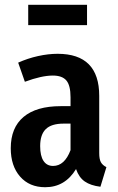

<svg xmlns="http://www.w3.org/2000/svg" viewBox="-20 -768 494 803"><path d="M425 -69 400 13Q359 8 334.5 -9Q310 -26 298 -61Q252 15 169 15Q103 15 64 -29.5Q25 -74 25 -148Q25 -234 78.5 -279Q132 -324 234 -324H275V-361Q275 -411 257.5 -431.5Q240 -452 201 -452Q154 -452 84 -426L56 -506Q96 -524 139 -533.5Q182 -543 221 -543Q395 -543 395 -367V-128Q395 -102 402 -89.5Q409 -77 425 -69ZM275 -140V-251H246Q195 -251 171.5 -228Q148 -205 148 -157Q148 -116 162 -95Q176 -74 202 -74Q250 -74 275 -140ZM344 -663H98V-748H344Z"/></svg>

Font: Fira Sans Extra Condensed Medium
Style: Regular
Weight: 500
Width: 1
Designer: Carrois Corporate & Edenspiekermann AG
Foundry: Carrois Corporate GbR & Edenspiekermann AG
Version: Version 4.203